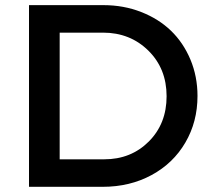

<svg xmlns="http://www.w3.org/2000/svg" viewBox="-20 -720 815 740"><path d="M91.8 0V-700.2H378.9Q456.5 -700.2 523.9 -673.8Q591.3 -647.5 638.9 -601.6Q686.5 -555.7 713.9 -490.5Q741.2 -425.3 741.2 -350.1Q741.2 -250.5 694.3 -170.4Q647.5 -90.3 564 -45.2Q480.5 0 376 0ZM210 -106H381.8Q484.9 -106 553.5 -174.6Q622.1 -243.2 622.1 -349.1Q622.1 -455.6 551.8 -524.9Q481.4 -594.2 377 -594.2H210Z"/></svg>

Font: Trueno
Style: Rg
Weight: 400
Designer: Julieta Ulanovsky
Foundry: Julieta Ulanovsky
Version: Version 3.001b